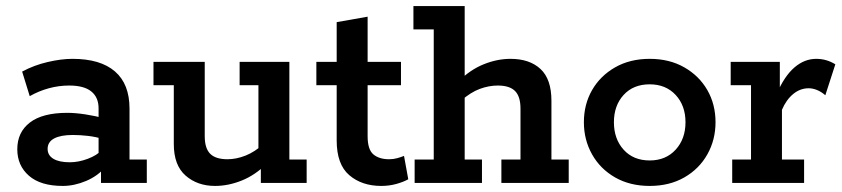

<svg xmlns="http://www.w3.org/2000/svg" viewBox="-20 -603 2777 633"><path d="M187 10Q114 10 75.5 -23.5Q37 -57 37 -111Q37 -167 78.5 -199Q120 -231 202 -231Q228 -231 261 -226Q294 -221 322 -213L305 -202V-246Q305 -282 281 -301.5Q257 -321 208 -321Q174 -321 141 -312Q108 -303 78 -286L53 -367Q92 -388 137 -398.5Q182 -409 219 -409Q311 -409 359 -367.5Q407 -326 407 -245V-77H464V0H313V-65L328 -53Q303 -23 264 -6.5Q225 10 187 10ZM210 -68Q239 -68 269.5 -79.5Q300 -91 315 -108L305 -78V-172L322 -144Q296 -152 270 -155Q244 -158 220 -158Q180 -158 158.5 -146.5Q137 -135 137 -112Q137 -91 156 -79.5Q175 -68 210 -68Z M689 10Q631 10 592 -24Q553 -58 553 -128V-322H486V-399H655V-154Q655 -114 673 -96Q691 -78 730 -78Q759 -78 789.5 -90Q820 -102 851 -130L832 -97V-322H770V-399H934V-77H991V0H840V-61L860 -64Q822 -26 777.5 -8Q733 10 689 10Z M1237 10Q1173 10 1131.5 -25.5Q1090 -61 1090 -140V-322H1023V-399H1090V-530L1192 -548V-399H1302V-322H1192V-154Q1192 -110 1211 -94Q1230 -78 1263 -78Q1277 -78 1289.5 -81.5Q1302 -85 1312 -89L1326 -12Q1310 -3 1286.5 3.5Q1263 10 1237 10Z M1347 0V-77H1410V-506H1343V-583H1512V-338L1492 -335Q1530 -373 1574.5 -391Q1619 -409 1663 -409Q1726 -409 1762 -375.5Q1798 -342 1798 -271V-77H1855V0H1633V-77H1696V-245Q1696 -285 1678 -303Q1660 -321 1621 -321Q1592 -321 1562 -310Q1532 -299 1500 -271L1512 -303V-77H1569V0Z M2122 10Q2057 10 2008 -18Q1959 -46 1932 -94Q1905 -142 1905 -200Q1905 -259 1932 -306Q1959 -353 2008 -381Q2057 -409 2122 -409Q2187 -409 2236 -381Q2285 -353 2312 -306Q2339 -259 2339 -200Q2339 -142 2312 -94Q2285 -46 2236 -18Q2187 10 2122 10ZM2122 -74Q2175 -74 2207.5 -109.5Q2240 -145 2240 -200Q2240 -255 2207.5 -290Q2175 -325 2122 -325Q2068 -325 2036 -290Q2004 -255 2004 -200Q2004 -145 2036 -109.5Q2068 -74 2122 -74Z M2394 0V-77H2456V-322H2389V-399H2551V-284L2541 -294Q2566 -352 2599 -380.5Q2632 -409 2671 -409Q2705 -409 2734 -391L2701 -289Q2687 -301 2673 -306.5Q2659 -312 2646 -312Q2618 -312 2595 -293Q2572 -274 2558 -241V-77H2631V0Z"/></svg>

Font: Rokkitt SemiBold SemiBold
Style: Regular
Weight: 600
Version: Version 3.103